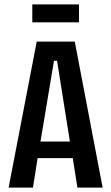

<svg xmlns="http://www.w3.org/2000/svg" viewBox="-20 -848 502 868"><path d="M19 0 146 -660H318L444 0H330L309 -133H150L129 0ZM224 -573 163 -208H296L238 -573ZM126 -747V-828H337V-747Z"/></svg>

Font: Bricolage Grotesque 12pt Condensed Medium
Style: Regular
Weight: 500
Width: 3
Designer: Mathieu Triay
Foundry: Atelier Triay
Version: Version 1.001; ttfautohint (v1.8.4.7-5d5b);gftools[0.9.33.de